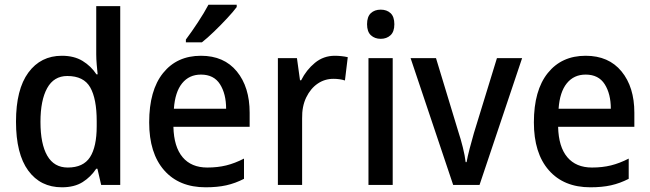

<svg xmlns="http://www.w3.org/2000/svg" viewBox="-20 -786 2761 816"><path d="M243 10Q152 10 100 -61Q48 -132 48 -269Q48 -406 100.5 -477.5Q153 -549 243 -549Q295 -549 331 -527Q367 -505 390 -470H395Q393 -488 391 -512Q389 -536 389 -555V-760H491V0H410L394 -69H389Q366 -34 331 -12Q296 10 243 10ZM268 -74Q334 -74 362.5 -118Q391 -162 391 -250V-271Q391 -366 363.5 -414.5Q336 -463 266 -463Q209 -463 180.5 -411.5Q152 -360 152 -268Q152 -174 181 -124Q210 -74 268 -74Z M834 -549Q932 -549 986.5 -482.5Q1041 -416 1041 -307V-247H717Q719 -162 756 -118Q793 -74 861 -74Q905 -74 941.5 -83Q978 -92 1017 -112V-26Q980 -7 942 1.5Q904 10 854 10Q741 10 677.5 -62.5Q614 -135 614 -266Q614 -402 673 -475.5Q732 -549 834 -549ZM834 -469Q784 -469 754 -432Q724 -395 719 -324H941Q941 -387 915 -428Q889 -469 834 -469ZM986 -756Q972 -737 945.5 -708.5Q919 -680 890 -652Q861 -624 838 -606H770V-618Q794 -650 821 -691Q848 -732 866 -766H986Z M1403 -549Q1416 -549 1430.5 -547.5Q1445 -546 1458 -543L1446 -444Q1424 -451 1397 -451Q1360 -451 1330 -430.5Q1300 -410 1281.5 -372Q1263 -334 1264 -282V0H1161V-539H1242L1255 -445H1260Q1282 -489 1318.5 -519Q1355 -549 1403 -549Z M1598 -745Q1624 -745 1640 -730Q1656 -715 1656 -683Q1656 -651 1639.5 -636Q1623 -621 1598 -621Q1573 -621 1556.5 -636Q1540 -651 1540 -683Q1540 -715 1556 -730Q1572 -745 1598 -745ZM1649 -539V0H1546V-539Z M1906 0 1725 -539H1833L1928 -226Q1938 -196 1947 -160Q1956 -124 1959 -97H1963Q1967 -120 1976 -154.5Q1985 -189 1994 -220L2092 -539H2199L2018 0Z M2469 -549Q2567 -549 2621.5 -482.5Q2676 -416 2676 -307V-247H2352Q2354 -162 2391 -118Q2428 -74 2496 -74Q2540 -74 2576.5 -83Q2613 -92 2652 -112V-26Q2615 -7 2577 1.5Q2539 10 2489 10Q2376 10 2312.5 -62.5Q2249 -135 2249 -266Q2249 -402 2308 -475.5Q2367 -549 2469 -549ZM2469 -469Q2419 -469 2389 -432Q2359 -395 2354 -324H2576Q2576 -387 2550 -428Q2524 -469 2469 -469Z"/></svg>

Font: Noto Sans Thai SemCond Med
Style: Regular
Weight: 500
Width: 4
Designer: Monotype Design Team
Foundry: Monotype Imaging Inc.
Version: Version 2.002; ttfautohint (v1.8.4.7-5d5b)